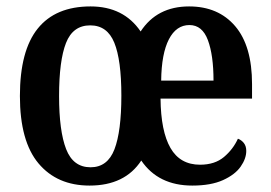

<svg xmlns="http://www.w3.org/2000/svg" viewBox="-20 -568 843 598"><path d="M259 10Q158 10 100 -59Q42 -128 42 -269Q42 -410 97.5 -479Q153 -548 262 -548Q365 -548 418 -470Q469 -548 569 -548Q660 -548 712.5 -486.5Q765 -425 765 -306V-261H480Q481 -159 511 -107Q541 -55 603 -55Q649 -55 677.5 -79Q706 -103 721 -136Q732 -132 739.5 -122.5Q747 -113 747 -98Q747 -74 729.5 -49Q712 -24 674.5 -7Q637 10 579 10Q473 10 420 -68Q369 10 259 10ZM645 -317Q645 -396 627.5 -443Q610 -490 570 -490Q529 -490 506 -445.5Q483 -401 482 -317ZM262 -47Q315 -47 336.5 -103Q358 -159 358 -270Q358 -381 336 -435Q314 -489 261 -489Q207 -489 185.5 -434Q164 -379 164 -269Q164 -160 186 -103.5Q208 -47 262 -47Z"/></svg>

Font: Noto Serif Myanmar Cond SemBd
Style: Regular
Weight: 600
Width: 3
Designer: Ben Mitchell and the Monotype Design Team
Foundry: Monotype Imaging Inc.
Version: Version 2.106; ttfautohint (v1.8.4.7-5d5b)